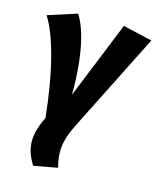

<svg xmlns="http://www.w3.org/2000/svg" viewBox="-115 -628 768 932"><g transform="rotate(15 269.0 -162.0)"><path d="M161 -547 15 -500C67 -419 115 -251 139 -17C94 78 90 139 141 223L261 201C236 112 253 54 293 -26L538 -513L391 -547L234 -159C235 -369 199 -489 161 -547Z"/></g></svg>

Font: Fira Sans
Style: Bold Italic
Weight: 700
Italic angle: -8°
Designer: bBox Type GmbH & Carrois Corporate GbR & Edenspiekermann AG
Foundry: bBox Type GmbH & Carrois Corporate GbR & Edenspiekermann AG
Version: Version 4.301;PS 004.301;hotconv 1.0.88;makeotf.lib2.5.64775